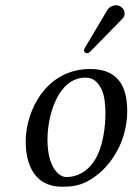

<svg xmlns="http://www.w3.org/2000/svg" viewBox="-20 -702 505 732"><path d="M78 -162C78 -109 91 10 218 10C250 10 281 6 310 -9C397 -53 465 -159 465 -277C465 -349 447 -439 324 -439C157 -439 78 -282 78 -162ZM161 -170C161 -260 200 -406 306 -406C336 -406 352 -390 367 -362C379 -337 382 -300 382 -270C382 -230 376 -144 339 -88C311 -45 271 -27 233 -27C204 -27 161 -65 161 -170ZM422 -682C411 -682 397 -676 390 -665L305 -522C303 -519 301 -514 301 -513C300 -512 300 -511 300 -510C300 -504 306 -499 313 -499C317 -499 322 -503 326 -507L445 -629C451 -634 453 -639 454 -644C455 -646 455 -648 455 -651C455 -668 440 -682 422 -682Z"/></svg>

Font: Libertinus Serif
Style: Italic
Weight: 400
Italic angle: -12°
Designer: Philipp H. Poll, Khaled Hosny
Foundry: Caleb Maclennan
Version: Version 7.050;RELEASE